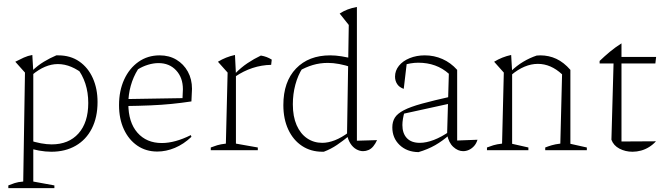

<svg xmlns="http://www.w3.org/2000/svg" viewBox="-20 -776 3436 992"><path d="M245 8Q215 8 181.5 2Q148 -4 113 -16L128 -52Q162 -41 192 -35.5Q222 -30 247 -30Q335 -30 385.5 -86.5Q436 -143 436 -244Q436 -298 421 -344Q406 -390 376 -428L419 -386Q349 -445 279 -445Q213 -445 146 -389V-410Q175 -438 206.5 -457Q238 -476 271 -490Q274 -490 276.5 -490Q279 -490 281 -490Q344 -490 389.5 -458.5Q435 -427 459.5 -372.5Q484 -318 484 -249Q484 -170 454.5 -112Q425 -54 371 -23Q317 8 245 8ZM23 196V182Q38 176 55.5 170Q73 164 100 162L109 -401L59 -457Q82 -469 103 -478.5Q124 -488 147 -492L152 -406V162L261 182V196Z M793 7Q734 7 689.5 -23.5Q645 -54 620 -108Q595 -162 595 -233Q595 -307 621.5 -365Q648 -423 695.5 -456.5Q743 -490 805 -490Q854 -490 891.5 -467.5Q929 -445 950.5 -406Q972 -367 972 -317L969 -252Q916 -244 865.5 -239Q815 -234 756.5 -231.5Q698 -229 622 -228V-264L923 -269L925 -315Q925 -375 890 -412.5Q855 -450 799 -450Q773 -450 745 -441.5Q717 -433 693 -418Q668 -378 655.5 -332.5Q643 -287 643 -241Q643 -144 690 -90.5Q737 -37 816 -37Q884 -37 966 -78L969 -69Q929 -31 883.5 -12Q838 7 793 7Z M1381 -441Q1282 -439 1195 -380V-396Q1225 -427 1258.5 -449.5Q1292 -472 1328 -489Q1345 -486 1358 -481Q1371 -476 1384 -468ZM1069 0V-14Q1084 -20 1102 -25.5Q1120 -31 1147 -34L1156 -401L1106 -457Q1147 -482 1194 -492L1199 -393V-34L1312 -14V0Z M1646 8Q1586 8 1540.5 -22Q1495 -52 1469.5 -106.5Q1444 -161 1444 -233Q1444 -354 1509.5 -422Q1575 -490 1686 -490Q1714 -490 1745 -485Q1776 -480 1809 -471L1798 -428Q1729 -451 1674 -451Q1633 -451 1596 -440Q1559 -429 1523 -408L1543 -424Q1519 -387 1506 -338.5Q1493 -290 1493 -237Q1493 -174 1512.5 -129.5Q1532 -85 1566.5 -61.5Q1601 -38 1645 -38Q1676 -38 1710.5 -51.5Q1745 -65 1781 -92V-72Q1753 -49 1721.5 -27.5Q1690 -6 1653 8Q1651 8 1649.5 8Q1648 8 1646 8ZM1856 5Q1838 5 1820.5 -5Q1803 -15 1790.5 -34.5Q1778 -54 1773 -81L1782 -647L1735 -706Q1755 -719 1776 -727Q1797 -735 1824 -740V-49L1928 -52Q1920 -34 1909 -20.5Q1898 -7 1884 -1Q1870 5 1856 5ZM1798 -755 1797 -756H1798Z M2373 5Q2346 5 2322 -17Q2298 -39 2290 -81L2299 -395Q2235 -452 2141 -452Q2121 -452 2101 -448.5Q2081 -445 2060 -439L2082 -453L2066 -317Q2044 -324 2032.5 -341Q2021 -358 2021 -380Q2021 -411 2041 -436Q2061 -461 2096.5 -475.5Q2132 -490 2175 -490Q2223 -490 2266 -471Q2309 -452 2342 -415V-50L2447 -54Q2441 -34 2429 -21Q2417 -8 2402.5 -1.5Q2388 5 2373 5ZM2142 10Q2082 9 2044.5 -27Q2007 -63 2007 -118Q2007 -147 2020 -168Q2033 -189 2066.5 -206.5Q2100 -224 2160 -240.5Q2220 -257 2314 -278V-243L2054 -186L2070 -197Q2065 -181 2062 -163Q2059 -145 2059 -130Q2059 -87 2082 -62.5Q2105 -38 2149 -38Q2182 -38 2221.5 -53Q2261 -68 2304 -98V-81Q2267 -48 2228.5 -26Q2190 -4 2142 10Z M2496 0V-14Q2511 -20 2529 -25.5Q2547 -31 2574 -34L2583 -401L2533 -457Q2574 -482 2621 -492L2626 -406V-33L2710 -14V0ZM2797 0V-14Q2812 -20 2830.5 -25.5Q2849 -31 2875 -34L2884 -392L2927 -415V-33L3012 -14V0ZM2621 -388 2620 -408Q2650 -437 2683.5 -457Q2717 -477 2753 -489Q2758 -489 2762.5 -489.5Q2767 -490 2771 -490Q2816 -490 2854.5 -472Q2893 -454 2927 -415L2884 -392Q2826 -446 2759 -446Q2690 -446 2621 -388Z M3191 -552V-482H3370L3366 -448H3191V-45L3369 -46Q3354 -29 3334 -16.5Q3314 -4 3292 2Q3270 8 3248 8Q3211 8 3180.5 -8Q3150 -24 3139 -54L3150 -448H3078V-461Q3104 -486 3131 -508.5Q3158 -531 3191 -552Z"/></svg>

Font: Piazzolla Thin Thin
Style: Regular
Weight: 250
Version: Version 2.005